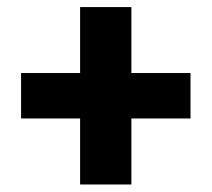

<svg xmlns="http://www.w3.org/2000/svg" viewBox="-20 -593 583 529"><path d="M38.1 -266.6H504.9V-391.8H38.1ZM200.7 -84.7H342V-573.5H200.7Z"/></svg>

Font: Roboto Flex
Style: Regular
Weight: 400
Designer: Berlow after Robertson
Foundry: Google
Version: Version 3.200;gftools[0.9.32]